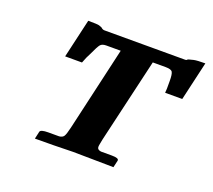

<svg xmlns="http://www.w3.org/2000/svg" viewBox="-85 -554 736 664"><g transform="rotate(20 283.0 -222.0)"><path d="M322 -77Q320 -66 318.5 -59Q317 -52 317 -47Q317 -37 331 -35H371Q398 -35 396 -25L390 1L241 -1Q212 0 171 0.5Q130 1 101 1L107 -26Q109 -35 137 -35H177Q189 -36 194 -43.5Q199 -51 205 -77L276 -386H223Q208 -386 201.5 -378.5Q195 -371 181 -340Q177 -333 172.5 -323Q168 -313 164 -302H102L135 -445Q169 -445 175.5 -443Q182 -441 186 -439Q192 -433 199 -433H496Q501 -433 501.5 -434.5Q502 -436 507 -438Q513 -440 524.5 -442.5Q536 -445 566 -445L533 -302H470Q471 -310 471 -317.5Q471 -325 471 -330V-346Q471 -370 466.5 -378Q462 -386 442 -386H394Z"/></g></svg>

Font: Libertinus Serif Semibold Italic
Style: Regular
Weight: 600
Italic angle: -11.5°
Designer: Philipp H. Poll, Khaled Hosny
Foundry: Caleb Maclennan
Version: Version 7.051;RELEASE